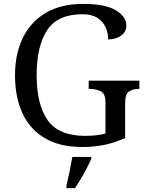

<svg xmlns="http://www.w3.org/2000/svg" viewBox="-20 -744 754 985"><path d="M401 10Q285 10 208.5 -36Q132 -82 94.5 -164.5Q57 -247 57 -358Q57 -466 96.5 -548.5Q136 -631 214 -677.5Q292 -724 407 -724Q518 -724 573 -692Q628 -660 628 -612Q628 -580 601 -561Q574 -542 535 -542Q535 -573 522.5 -602.5Q510 -632 481 -651.5Q452 -671 403 -671Q276 -671 222 -589.5Q168 -508 168 -358Q168 -208 224.5 -127.5Q281 -47 417 -47Q446 -47 473 -50Q500 -53 521 -59V-220Q521 -264 496.5 -276Q472 -288 439 -288H435V-330H695V-288H691Q663 -288 642.5 -275.5Q622 -263 622 -216V-36Q572 -13 519 -1.5Q466 10 401 10ZM321 208Q329 175 337 136Q345 97 351 61H448V71Q439 92 425 119Q411 146 395 173Q379 200 365 221H321Z"/></svg>

Font: Noto Serif NP Hmong
Style: Regular
Weight: 400
Designer: Dalton Maag Ltd
Foundry: Dalton Maag Ltd
Version: Version 1.001